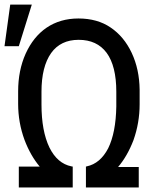

<svg xmlns="http://www.w3.org/2000/svg" viewBox="-20 -832 686 852"><path d="M361.3 -92.8 365.2 -93.8Q424.8 -106.4 460 -173.8Q494.1 -243.2 496.1 -359.4V-424.8Q496.1 -539.1 453.1 -597.7Q410.2 -655.3 329.1 -655.3Q249 -655.3 207 -596.7Q164.1 -536.1 164.1 -424.8V-368.2Q164.1 -251 199.2 -177.7Q234.4 -106.4 296.9 -93.8L302.7 -92.8V0H63.5V-92.8H156.2Q115.2 -141.6 88.9 -210.9Q60.5 -288.1 60.5 -371.1V-426.8Q60.5 -519.5 93.8 -593.8Q127.9 -668.9 186.5 -709Q247.1 -750 328.1 -750Q412.1 -750 470.7 -710Q530.3 -669.9 564.5 -597.2Q598.6 -524.4 599.6 -433.6V-369.1Q599.6 -287.1 572.3 -210Q544.9 -138.7 503.9 -90.8H595.7V0H361.3ZM0 -627 25.4 -811.5H121.1L63.5 -627Z"/></svg>

Font: RobotoJAA
Style: Medium
Weight: 500
Version: Version 2.05; 2016-11-05